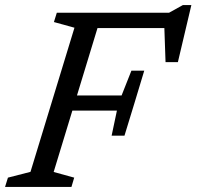

<svg xmlns="http://www.w3.org/2000/svg" viewBox="-39 -742 780 762"><path d="M533.5 -461.5 494.5 -332.5 455 -203.5H404L425 -303H194L212.5 -363H443.5L482.5 -461.5ZM667 -495.5H618L612.5 -654L634 -630.5H292.5L312.5 -691.5H632L687 -722H720.5ZM174 -59.5 255.5 -37 244.5 0H-19L-7.5 -37L82 -60L256.5 -632L175 -654.5L186.5 -691.5H366.5Z"/></svg>

Font: Newsreader 11pt
Style: Italic
Weight: 400
Italic angle: -17°
Version: Version 1.003